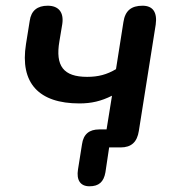

<svg xmlns="http://www.w3.org/2000/svg" viewBox="-20 -516 636 672"><path d="M293 136C326 136 343 121 349 87L362 0H402C440 0 460 -19 466 -58L525 -430C531 -473 515 -496 479 -496C440 -496 418 -479 412 -439L386 -274C354 -255 324 -247 285 -247C202 -247 173 -285 188 -372L198 -432C204 -473 185 -496 147 -496C111 -496 89 -479 84 -443L71 -362C49 -225 116 -154 258 -154C300 -154 334 -162 372 -181L353 -63H327C293 -63 272 -47 267 -11L253 77C247 114 261 136 293 136Z"/></svg>

Font: SN Pro Semibold
Style: Italic
Weight: 600
Italic angle: -9°
Designer: Tobias Whetton
Foundry: Supernotes
Version: Version 1.001;Glyphs 3.2 (3249)